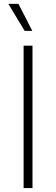

<svg xmlns="http://www.w3.org/2000/svg" viewBox="-20 -961 287 981"><path d="M146 -727.5V0H100.6V-727.5ZM106 -803.2 22.5 -941.4H74.2L145 -803.2Z"/></svg>

Font: Inter 17pt ExtraLight
Style: Regular
Weight: 250
Version: Version 4.001;git-66647c0bb